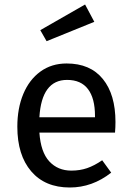

<svg xmlns="http://www.w3.org/2000/svg" viewBox="-20 -821 584 853"><path d="M491 -232H155Q161 -145 199 -104Q237 -63 297 -63Q335 -63 367 -74Q399 -85 434 -109L474 -54Q390 12 290 12Q180 12 118.5 -60Q57 -132 57 -258Q57 -340 83.5 -403.5Q110 -467 159.5 -503Q209 -539 276 -539Q381 -539 437 -470Q493 -401 493 -279Q493 -256 491 -232ZM402 -306Q402 -384 371 -425Q340 -466 278 -466Q165 -466 155 -300H402ZM399 -724 187 -638 159 -687 358 -801Z"/></svg>

Font: Fira GO
Style: Regular
Weight: 400
Designer: Carrois Corporate
Foundry: Carrois Corporate GbR
Version: Version 0.300